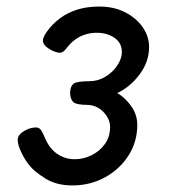

<svg xmlns="http://www.w3.org/2000/svg" viewBox="-20 -558 517 586"><path d="M399 -177Q399 -208 380.5 -234Q362 -260 338 -274Q378 -293 406.5 -331.5Q435 -370 435 -414Q435 -447 415.5 -475Q396 -503 362 -520.5Q328 -538 283 -538Q252 -538 226 -531.5Q200 -525 176 -511Q149 -494 130 -470.5Q111 -447 111 -435Q111 -420 130.5 -408.5Q150 -397 163 -397Q173 -397 184 -412Q195 -427 212 -439Q240 -458 275 -458Q307 -458 329.5 -442.5Q352 -427 352 -399Q352 -380 338.5 -359Q325 -338 302 -324Q279 -310 250 -310Q216 -310 205 -303Q199 -298 196.5 -290.5Q194 -283 194 -275Q194 -256 204 -246Q209 -242 220 -240Q231 -238 243 -238Q275 -238 295.5 -216.5Q316 -195 316 -170Q316 -141 300.5 -119Q285 -97 260 -84.5Q235 -72 208 -72Q179 -72 154.5 -88.5Q130 -105 116 -140Q111 -152 105.5 -160.5Q100 -169 90 -169Q71 -169 52.5 -157.5Q34 -146 34 -131Q34 -116 45 -93Q56 -70 70 -53Q84 -35 118 -13.5Q152 8 201 8Q255 8 300 -16.5Q345 -41 372 -83Q399 -125 399 -177Z"/></svg>

Font: Lisu Bosa Medium
Style: Italic
Weight: 500
Italic angle: -19°
Designer: David Morse, Annie Olsen, Victor Gaultney, Frank Grießhammer (Latin)
Foundry: SIL International
Version: Version 2.000